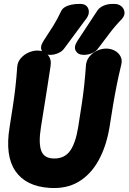

<svg xmlns="http://www.w3.org/2000/svg" viewBox="-20 -940 656 980"><path d="M171 -682Q205 -682 224.5 -659.5Q244 -637 238 -602Q229 -544 221.5 -495Q214 -446 206 -397.5Q198 -349 189 -291Q176 -210 190.5 -170.5Q205 -131 257 -131Q310 -131 338 -170.5Q366 -210 379 -291Q388 -349 396 -400Q404 -451 409.5 -501.5Q415 -552 419 -610Q422 -634 437.5 -652.5Q453 -671 476 -681.5Q499 -692 522 -692Q546 -692 565.5 -681.5Q585 -671 595 -652.5Q605 -634 599 -610Q585 -552 575 -501.5Q565 -451 556.5 -400Q548 -349 539 -291Q523 -194 483.5 -122Q444 -50 381.5 -12.5Q319 25 232 19Q112 11 58.5 -67Q5 -145 29 -291Q38 -349 45.5 -397Q53 -445 58.5 -493.5Q64 -542 68 -600Q70 -624 86 -642.5Q102 -661 125 -671.5Q148 -682 171 -682ZM308 -693Q298 -678 277.5 -669Q257 -660 237 -660H233Q206 -660 194 -680Q182 -700 202 -731Q228 -770 251 -807Q274 -844 291 -881Q297 -895 311 -903.5Q325 -912 344 -916Q363 -920 383 -920H390Q411 -920 422 -909Q433 -898 433.5 -881Q434 -864 422 -847Q393 -809 365 -770Q337 -731 308 -693ZM481 -693Q471 -678 450.5 -669Q430 -660 410 -660H406Q379 -660 367 -680Q355 -700 375 -731Q401 -770 426 -808.5Q451 -847 477 -886Q487 -901 507.5 -910.5Q528 -920 556 -920H563Q586 -920 600 -907.5Q614 -895 615.5 -877.5Q617 -860 602 -843Q566 -806 538 -768.5Q510 -731 481 -693Z"/></svg>

Font: Winky Sans
Style: Bold Italic
Weight: 700
Italic angle: -8.97852°
Designer: Simon Atzbach
Foundry: typofactur
Version: Version 1.205